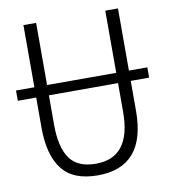

<svg xmlns="http://www.w3.org/2000/svg" viewBox="-81 -784 763 864"><g transform="rotate(-10 300.0 -352.0)"><path d="M298 -43Q214 -43 178 -94.5Q142 -146 142 -249V-383H458V-252Q458 -43 298 -43ZM516 -246V-383H600V-430H516V-714H458V-430H142V-714H84V-430H0V-383H84V-245Q84 -120 134.5 -55Q185 10 297 10Q516 10 516 -246Z"/></g></svg>

Font: Noto Sans Mono UI Light
Style: Regular
Weight: 300
Designer: Monotype Design team
Foundry: Monotype Imaging Inc.
Version: 1.000